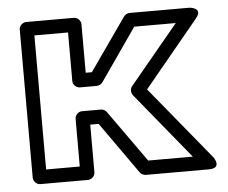

<svg xmlns="http://www.w3.org/2000/svg" viewBox="-45 -605 810 682"><g transform="rotate(-5 359.5 -264.0)"><path d="M310 -220H242C227 -220 217 -206 217 -195V-25H97V-503H217V-330C217 -315 231 -305 242 -305H302C310 -305 319 -310 323 -316L453 -503H601L427 -293C419 -283 421 -269 427 -261L620 -25H461L330 -209C325 -216 317 -220 310 -220ZM297 -170 427 14C431 20 440 25 448 25H673C723 25 693 -16 693 -16L479 -277L673 -512C705 -550 654 -553 654 -553H440C433 -553 425 -549 420 -542L289 -355H267V-528C267 -539 257 -553 242 -553H72C61 -553 47 -543 47 -528V0C47 11 57 25 72 25H242C253 25 267 15 267 0V-170Z"/></g></svg>

Font: Asimov
Style: XWidOu
Weight: 500
Designer: Google
Version: Version 2.000980; 2014